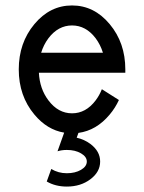

<svg xmlns="http://www.w3.org/2000/svg" viewBox="-20 -479 528 704"><path d="M357.4 -285.6Q348.6 -314.5 330.6 -338.9Q294.9 -385.7 244.1 -385.7Q193.4 -385.7 157.7 -338.9Q139.6 -314.5 130.9 -285.6ZM225.1 205.1Q183.1 205.1 151.4 186.5L168 140.6Q193.8 156.2 225.1 156.2Q255.4 156.2 276.9 143.8Q298.3 131.3 298.3 113.3Q298.3 95.7 277.1 83.3Q255.9 70.8 225.1 70.8Q206.1 70.8 190.9 75.7L215.3 7.3Q152.8 -2.9 106 -59.1Q48.8 -127.4 48.8 -224.6Q48.8 -321.8 106 -390.4Q163.1 -459 244.1 -459Q325.2 -459 382.3 -390.4Q439.5 -321.8 439.5 -224.6V-212.4H122.6Q125.5 -153.3 157.7 -110.8Q193.4 -63.5 244.1 -63.5Q294.9 -63.5 330.6 -110.8Q344.7 -129.4 353.5 -151.9L416 -112.3Q402.8 -83.5 382.3 -59.1Q333.5 -0.5 267.6 8.3L261.2 25.9Q289.1 32.2 311.5 48.8Q347.2 75.7 347.2 113.3Q347.2 151.4 311.5 178.2Q275.9 205.1 225.1 205.1Z"/></svg>

Font: Catrinity
Style: Regular
Weight: 400
Designer: Alexander Lange
Foundry: High-Logic / Made with FontCreator
Version: Version 2.090;May 20, 2024;FontCreator 15.0.0.2974 64-bit